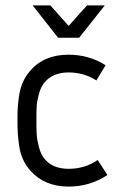

<svg xmlns="http://www.w3.org/2000/svg" viewBox="-20 -687 459 713"><path d="M195.8 -546.9 101.1 -667H167L234.9 -590.8L303.2 -667H369.1L273.9 -546.9ZM342.8 -92.8 378.9 -37.1Q314 5.9 234.9 5.9Q145.5 5.9 92.8 -53.2Q75.7 -72.3 65.2 -95.7Q54.7 -119.1 50.8 -147.9Q46.9 -176.8 45.9 -194.6Q44.9 -212.4 44.9 -243.2Q44.9 -270.5 45.9 -287.1Q46.9 -303.7 50.8 -331.1Q54.7 -358.4 64.9 -381.6Q75.2 -404.8 91.8 -423.8Q143.1 -483.9 234.9 -483.9Q310.1 -483.9 372.1 -444.8L337.9 -388.2Q291.5 -418 234.9 -418Q177.2 -418 146 -381.8Q131.8 -365.2 124.5 -337.9Q117.2 -310.5 116.2 -292.2Q115.2 -273.9 115.2 -243.2Q115.2 -207.5 116.2 -188.5Q117.2 -169.4 124.5 -140.9Q131.8 -112.3 147 -95.2Q177.2 -60.1 234.9 -60.1Q294.9 -60.1 342.8 -92.8Z"/></svg>

Font: Gidolinya
Style: Regular
Weight: 400
Version: Version 1.0.3